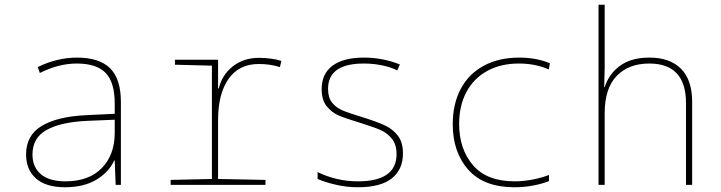

<svg xmlns="http://www.w3.org/2000/svg" viewBox="-20 -780 3040 810"><path d="M90 -128Q90 -209 155.5 -248.5Q221 -288 341 -294L464 -300V-343Q464 -433 425.5 -472.5Q387 -512 304 -512Q227 -512 148 -472L139 -497Q221 -537 305 -537Q399 -537 444.5 -492Q490 -447 490 -350V0H468L464 -103H462Q438 -52 385 -21Q332 10 254 10Q174 10 132 -27Q90 -64 90 -128ZM464 -220V-275L346 -270Q237 -265 177 -232Q117 -199 117 -128Q117 -75 152.5 -45Q188 -15 256 -15Q355 -15 409.5 -71Q464 -127 464 -220Z M700 -21 874 -25V-503L718 -507V-528H900V-407H903Q916 -463 961.5 -499.5Q1007 -536 1073 -536Q1098 -536 1124 -532.5Q1150 -529 1167 -523L1161 -497Q1120 -510 1072 -510Q988 -510 944 -447Q900 -384 900 -273V-25L1100 -21V0H700Z M1320 -25V-54Q1400 -15 1490 -15Q1653 -15 1653 -130Q1653 -170 1633.5 -194.5Q1614 -219 1584 -232Q1554 -245 1499 -262Q1439 -280 1409.5 -292.5Q1380 -305 1358.5 -331.5Q1337 -358 1337 -404Q1337 -469 1383 -503Q1429 -537 1515 -537Q1595 -537 1667 -508L1656 -483Q1628 -497 1591 -504.5Q1554 -512 1515 -512Q1364 -512 1364 -405Q1364 -368 1381 -347Q1398 -326 1424.5 -314.5Q1451 -303 1508 -286Q1569 -267 1603.5 -251Q1638 -235 1659 -207Q1680 -179 1680 -133Q1680 -65 1633 -27.5Q1586 10 1490 10Q1443 10 1397.5 -0.5Q1352 -11 1320 -25Z M1890 -256Q1890 -341 1923.5 -404.5Q1957 -468 2020.5 -502.5Q2084 -537 2171 -537Q2243 -537 2300 -513L2295 -487Q2239 -512 2169 -512Q2092 -512 2035 -480.5Q1978 -449 1947.5 -391.5Q1917 -334 1917 -257Q1917 -151 1975.5 -83Q2034 -15 2151 -15Q2188 -15 2227 -22.5Q2266 -30 2296 -42V-16Q2269 -5 2230.5 2.5Q2192 10 2151 10Q2021 10 1955.5 -64Q1890 -138 1890 -256Z M2505 -760H2531V-496Q2531 -474 2529 -412H2531Q2548 -467 2595 -502Q2642 -537 2720 -537Q2806 -537 2853 -490Q2900 -443 2900 -350V0H2874V-345Q2874 -512 2719 -512Q2632 -512 2581.5 -459.5Q2531 -407 2531 -302V0H2505Z"/></svg>

Font: Noto Sans Mono UI Thin
Style: Regular
Weight: 250
Monospace: yes
Designer: Monotype Design team
Foundry: Monotype Imaging Inc.
Version: Version 1.000